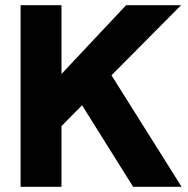

<svg xmlns="http://www.w3.org/2000/svg" viewBox="-20 -717 722 737"><path d="M59 -697H216V-433L464 -697H675L408 -428L677 0H491L295 -313L216 -233V0H59Z"/></svg>

Font: Hanken Grotesk Black
Style: Regular
Weight: 900
Designer: Alfredo Marco Pradil
Foundry: Hanken Design Co.
Version: Version 3.014